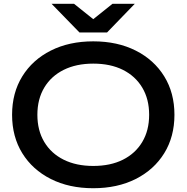

<svg xmlns="http://www.w3.org/2000/svg" viewBox="-20 -983 988 1017"><path d="M474 14Q346 14 249 -35Q152 -84 98 -171.5Q44 -259 44 -375Q44 -491 98 -578.5Q152 -666 249 -715Q346 -764 474 -764Q602 -764 699 -715Q796 -666 850 -578.5Q904 -491 904 -375Q904 -259 850 -171.5Q796 -84 699 -35Q602 14 474 14ZM474 -104Q565 -104 631 -137Q697 -170 733.5 -231Q770 -292 770 -375Q770 -458 733.5 -519Q697 -580 631 -613Q565 -646 474 -646Q384 -646 317.5 -613Q251 -580 214.5 -519Q178 -458 178 -375Q178 -292 214.5 -231Q251 -170 317.5 -137Q384 -104 474 -104ZM547 -811H401L253 -963H372L502 -859H446L576 -963H694Z"/></svg>

Font: Bounded
Style: Regular
Weight: 400
Designer: Vlad Churkin
Version: Version 1.0